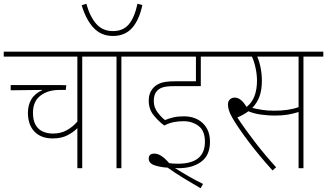

<svg xmlns="http://www.w3.org/2000/svg" viewBox="-20 -898 1746 1025"><path d="M525 -596H419V0H393V-214Q373 -193 340.5 -176Q308 -159 261 -159Q199 -159 164 -195.5Q129 -232 129 -296Q129 -337 147.5 -368Q166 -399 208 -418L37 -416V-444H240Q268 -444 293.5 -444Q319 -444 334 -443L331 -418H299Q236 -418 196 -387.5Q156 -357 156 -296Q156 -254 171 -229.5Q186 -205 210.5 -195Q235 -185 262 -185Q305 -185 337 -203Q369 -221 393 -249V-596H0V-622H525Z M628 -596V0H602V-596H511V-622H733V-596ZM740 -871Q723 -791 685 -748.5Q647 -706 583 -706Q520 -706 479.5 -749.5Q439 -793 416 -870L441 -878Q460 -809 494 -770.5Q528 -732 583 -732Q637 -732 667.5 -768Q698 -804 714 -878Z M960 -251Q933 -251 907.5 -246Q882 -241 857 -228Q827 -250 800.5 -282.5Q774 -315 774 -361Q774 -399 794 -424Q809 -443 834.5 -453.5Q860 -464 913 -464H1026V-596H719V-622H1162V-596H1052V-438H907Q869 -438 848.5 -431.5Q828 -425 816 -410Q801 -393 801 -358Q801 -325 821 -298.5Q841 -272 861 -257Q882 -266 906 -271.5Q930 -277 961 -277Q1024 -277 1062.5 -240.5Q1101 -204 1101 -141Q1101 -69 1054 -34.5Q1007 0 932 0Q925 0 914 -1Q947 20 985 42Q1023 64 1064 84L1051 107Q1004 80 959 52.5Q914 25 875 -3Q837 -5 805.5 -15.5Q774 -26 774 -51Q774 -78 804 -78Q823 -78 843 -64.5Q863 -51 883 -27Q905 -24 930 -24Q1074 -24 1074 -141Q1074 -200 1040 -225.5Q1006 -251 960 -251Z M1600 -596V0H1574V-300Q1546 -291 1516 -286Q1486 -281 1445 -281Q1414 -281 1375.5 -286Q1337 -291 1306 -304Q1279 -284 1247 -271Q1289 -207 1343.5 -136.5Q1398 -66 1454 -5L1435 12Q1360 -71 1304 -146Q1248 -221 1221 -268Q1207 -292 1202 -309Q1197 -326 1197 -340Q1197 -358 1207.5 -367.5Q1218 -377 1233 -377Q1267 -377 1296 -327Q1325 -349 1338.5 -385Q1352 -421 1352 -468Q1352 -499 1344.5 -534.5Q1337 -570 1325 -596H1148V-622H1706V-596ZM1444 -307Q1481 -307 1513.5 -311.5Q1546 -316 1574 -326V-596H1353Q1364 -573 1371 -537.5Q1378 -502 1378 -467Q1378 -418 1365.5 -383.5Q1353 -349 1327 -322Q1351 -316 1379.5 -311.5Q1408 -307 1444 -307Z"/></svg>

Font: Noto Sans SemiCondensed Thin
Style: Regular
Weight: 100
Width: 4
Designer: Monotype Design Team
Foundry: Monotype Imaging Inc.
Version: Version 2.013; ttfautohint (v1.8.4.7-5d5b)